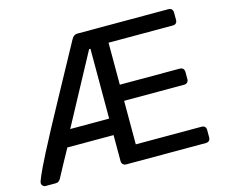

<svg xmlns="http://www.w3.org/2000/svg" viewBox="-99 -834 1134 967"><g transform="rotate(-15 468.0 -350.0)"><path d="M25 0Q17 0 11 -6Q5 -12 5 -20Q5 -26 8 -33Q12 -43 17.5 -56.5Q23 -70 35 -95Q47 -120 69 -163Q91 -206 127 -273.5Q163 -341 217.5 -440.5Q272 -540 347 -678Q353 -689 360.5 -694.5Q368 -700 377 -700H853Q864 -700 870 -693.5Q876 -687 876 -676V-638Q876 -627 870 -621Q864 -615 853 -615H518V-396H831Q842 -396 848 -389.5Q854 -383 854 -372V-335Q854 -325 848 -318.5Q842 -312 831 -312H518V-85H861Q872 -85 878 -79Q884 -73 884 -62V-23Q884 -13 878 -6.5Q872 0 861 0H445Q435 0 428.5 -6.5Q422 -13 422 -23V-159H181Q154 -110 138.5 -81.5Q123 -53 116 -39.5Q109 -26 106.5 -22Q104 -18 104 -17Q100 -10 94 -5Q88 0 79 0ZM219 -245H422V-609H415Z"/></g></svg>

Font: DVN-Rubik
Style: Regular
Weight: 400
Designer: Hubert and Fischer
Foundry: Hubert & Fischer
Version: Version 2.102